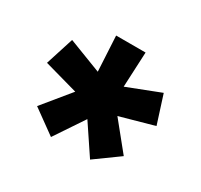

<svg xmlns="http://www.w3.org/2000/svg" viewBox="-102 -900 740 706"><g transform="rotate(30 268.0 -546.5)"><path d="M214 -619 74 -673 36 -554 179 -514 84 -398 185 -325 268 -449 351 -325 452 -398 358 -514 501 -554 463 -673 324 -619 331 -768H206Z"/></g></svg>

Font: Bounded
Style: Bold
Weight: 700
Designer: Vlad Churkin
Version: Version 3.0